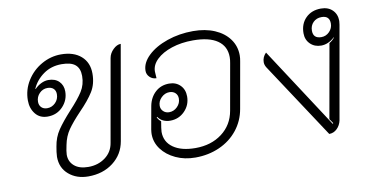

<svg xmlns="http://www.w3.org/2000/svg" viewBox="-63 -755 1774 925"><g transform="rotate(-10 824.0 -292.0)"><path d="M170 -110Q170 -118 172 -134L176 -159Q183 -204 206.5 -238.5Q230 -273 272 -319Q315 -365 336 -398Q357 -431 357 -473Q357 -510 336 -528Q315 -546 269 -546Q218 -546 180 -519Q142 -492 124 -451L126 -450Q139 -464 157 -473Q175 -482 193 -482Q226 -482 245 -463Q264 -444 264 -414Q264 -371 234.5 -340Q205 -309 160 -309Q122 -309 100.5 -336Q79 -363 79 -402Q79 -454 106.5 -498Q134 -542 179 -567.5Q224 -593 274 -593Q336 -593 372 -561.5Q408 -530 408 -476Q408 -425 385 -388Q362 -351 317 -305Q277 -263 255 -231.5Q233 -200 225 -158L220 -132Q218 -118 218 -112Q218 -78 242.5 -57Q267 -36 311 -36Q359 -36 394 -62Q429 -88 436 -132L507 -534Q511 -557 529.5 -575Q548 -593 567 -593L486 -131Q475 -68 425 -29.5Q375 9 303 9Q246 9 208 -23.5Q170 -56 170 -110ZM222 -408Q222 -425 211.5 -435Q201 -445 182 -445Q159 -445 142.5 -428Q126 -411 126 -387Q126 -370 136.5 -359.5Q147 -349 165 -349Q188 -349 205 -366Q222 -383 222 -408Z M638 -139Q638 -147 640 -161L660 -273Q668 -314 695.5 -339Q723 -364 763 -364Q796 -364 817 -343Q838 -322 838 -288Q838 -246 809 -216.5Q780 -187 738 -187Q719 -187 703.5 -194.5Q688 -202 679 -216L676 -214Q683 -200 694 -192L689 -161Q687 -147 687 -141Q687 -92 726.5 -64Q766 -36 835 -36Q912 -36 965 -76Q1018 -116 1030 -184L1070 -410Q1073 -425 1073 -439Q1073 -492 1032 -520.5Q991 -549 912 -549Q855 -549 808 -533.5Q761 -518 733.5 -491.5Q706 -465 706 -433L708 -400Q689 -400 675.5 -413Q662 -426 662 -444Q662 -483 698 -517.5Q734 -552 793.5 -572.5Q853 -593 920 -593Q980 -593 1025.5 -573.5Q1071 -554 1096.5 -519Q1122 -484 1122 -439Q1122 -425 1119 -410L1079 -184Q1069 -127 1034 -83Q999 -39 945 -15Q891 9 827 9Q774 9 731 -11Q688 -31 663 -64.5Q638 -98 638 -139ZM797 -285Q797 -302 786 -312.5Q775 -323 757 -323Q735 -323 717.5 -306Q700 -289 700 -266Q700 -250 711.5 -239Q723 -228 740 -228Q763 -228 780 -245Q797 -262 797 -285Z M1238 -360Q1230 -373 1230 -386Q1230 -411 1249 -430L1506 -36L1509 -39L1494 -61L1558 -422Q1575 -432 1584 -445L1583 -446Q1552 -417 1517 -417Q1485 -417 1464 -437.5Q1443 -458 1443 -490Q1443 -536 1471.5 -564.5Q1500 -593 1546 -593Q1581 -593 1602 -572.5Q1623 -552 1623 -519Q1623 -513 1621 -501L1541 -47Q1536 -23 1519.5 -7Q1503 9 1481 9ZM1581 -514Q1581 -552 1542 -552Q1517 -552 1501 -536Q1485 -520 1485 -495Q1485 -457 1525 -457Q1548 -457 1564.5 -474Q1581 -491 1581 -514Z"/></g></svg>

Font: K2D Thin
Style: Italic
Weight: 100
Italic angle: -10°
Designer: Katatrad Aksorn Co.,Ltd.
Foundry: Cadson Demak Co.,Ltd.
Version: Version 1.000; ttfautohint (v1.6)